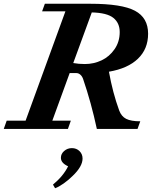

<svg xmlns="http://www.w3.org/2000/svg" viewBox="-56 -683 841 1017"><path d="M-36.1 0 -20.5 -43.9H79.6L290.5 -623H167L181.6 -663.1H421.9Q589.4 -663.1 658.9 -626Q728.5 -588.9 728.5 -504.4Q728.5 -423.8 674.8 -372.1Q621.1 -320.3 521 -303.2Q541 -191.9 575.2 -98.1Q586.9 -66.4 612.3 -53.5Q637.7 -40.5 687 -40.5L672.4 0H457Q427.2 -139.2 384.3 -264.2Q379.4 -278.8 369.6 -287.4Q359.9 -295.9 348.6 -295.9H313L221.2 -43.9H319.3L303.7 0ZM578.1 -513.2Q578.1 -561 544.7 -588.1Q511.2 -615.2 430.2 -617.2L332 -349.1Q360.8 -343.8 393.6 -343.8Q440.4 -343.8 481.9 -363.3Q523.4 -382.8 550.8 -422.4Q578.1 -461.9 578.1 -513.2ZM235.8 314 224.6 294.9Q279.8 249 304.7 197.8Q266.6 180.7 266.6 152.8Q266.6 131.8 283.9 116.7Q301.3 101.6 324.7 101.6Q349.1 101.6 365.2 117.4Q381.3 133.3 381.3 156.7Q381.3 198.7 329.1 248.5Q307.1 270.5 280.8 289.1Q254.4 307.6 235.8 314Z"/></svg>

Font: Elstob 6pt
Style: Italic
Weight: 700
Italic angle: -20°
Designer: Peter S. Baker
Version: Version 1.015